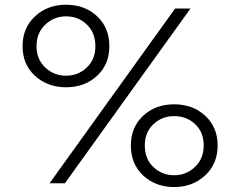

<svg xmlns="http://www.w3.org/2000/svg" viewBox="-20 -755 991 793"><path d="M520.5 -154.3Q520.5 -229.5 571.3 -276.9Q622.1 -324.2 699.2 -324.2Q776.4 -324.2 827.6 -276.9Q878.9 -229.5 878.9 -154.3Q878.9 -78.1 827.1 -30.3Q775.4 17.6 699.2 17.6Q623 17.6 571.8 -29.8Q520.5 -77.1 520.5 -154.3ZM578.1 -154.3Q578.1 -98.6 613.8 -64.9Q649.4 -31.2 699.2 -31.2Q749 -31.2 785.2 -65.4Q821.3 -99.6 821.3 -154.3Q821.3 -209 786.1 -242.2Q751 -275.4 699.2 -275.4Q649.4 -275.4 613.8 -242.2Q578.1 -209 578.1 -154.3ZM73.2 -564.5Q73.2 -639.6 124.5 -687.5Q175.8 -735.4 252.9 -735.4Q330.1 -735.4 380.9 -688Q431.6 -640.6 431.6 -564.5Q431.6 -488.3 380.4 -441.4Q329.1 -394.5 252.9 -394.5Q176.8 -394.5 125 -441.4Q73.2 -488.3 73.2 -564.5ZM130.9 -564.5Q130.9 -509.8 167 -476.1Q203.1 -442.4 252.9 -442.4Q302.7 -442.4 338.4 -476.1Q374 -509.8 374 -564.5Q374 -619.1 338.9 -653.3Q303.7 -687.5 252.9 -687.5Q203.1 -687.5 167 -653.3Q130.9 -619.1 130.9 -564.5ZM184.6 2 703.1 -719.7H766.6L248 2Z"/></svg>

Font: Gothic A1 Light
Style: Regular
Weight: 300
Version: Version 2.50